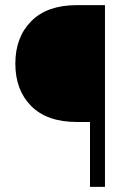

<svg xmlns="http://www.w3.org/2000/svg" viewBox="-20 -731 515 751"><path d="M332 0V-253.9H280.3Q164.1 -253.9 102.1 -316.2Q40 -378.4 40 -482.4Q40 -585.4 102.3 -648.2Q164.6 -710.9 280.3 -710.9H390.6V0Z"/></svg>

Font: Franko
Style: Light
Weight: 300
Designer: Google
Version: Version 1.200310; 2013